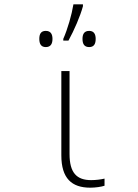

<svg xmlns="http://www.w3.org/2000/svg" viewBox="-20 -859 640 889"><path d="M273 -679V-671H297C323 -718 352 -785 364 -830V-839H320C312 -790 293 -724 273 -679ZM192 -641C216 -641 223 -658 223 -679C223 -699 216 -716 192 -716C170 -716 162 -702 162 -679C162 -656 170 -641 192 -641ZM393 -641C416 -641 423 -657 423 -679C423 -699 416 -716 393 -716C370 -716 362 -701 362 -679C362 -656 370 -641 393 -641ZM398 10C422 10 449 6 464 1V-32C447 -28 424 -25 402 -25C335 -25 302 -59 302 -146V-530H264V-140C264 -33 312 10 398 10Z"/></svg>

Font: Noto Sans Mono ExtraLight
Style: Regular
Weight: 200
Designer: Monotype Design Team
Foundry: Monotype Imaging Inc.
Version: Version 2.014